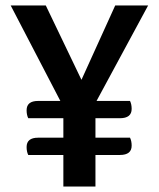

<svg xmlns="http://www.w3.org/2000/svg" viewBox="-20 -680 581 700"><path d="M328 -249V-178H454Q460 -166 460 -149Q460 -115 417 -115H328V0H211V-115H83Q77 -127 77 -144Q77 -178 119 -178H211V-249H83Q77 -261 77 -278Q77 -312 119 -312H200L19 -660H147L277 -389L400 -660H520L332 -312H454Q460 -300 460 -283Q460 -249 417 -249Z"/></svg>

Font: Sansita
Style: Regular
Weight: 400
Designer: Pablo Cosgaya
Foundry: Omnibus-Type
Version: Version 1.006;hotconv 1.0.109;makeotfexe 2.5.65596